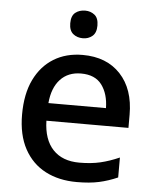

<svg xmlns="http://www.w3.org/2000/svg" viewBox="-53 -789 679 844"><g transform="rotate(5 286.0 -367.0)"><path d="M295 -549Q401 -549 462 -483.5Q523 -418 523 -305V-247H161Q163 -164 204.5 -120Q246 -76 321 -76Q373 -76 413.5 -85.5Q454 -95 497 -114V-26Q456 -8 415 1Q374 10 317 10Q238 10 178.5 -21Q119 -52 85.5 -113.5Q52 -175 52 -265Q52 -356 82.5 -419Q113 -482 167.5 -515.5Q222 -549 295 -549ZM295 -467Q238 -467 203.5 -430Q169 -393 163 -325H417Q416 -388 386.5 -427.5Q357 -467 295 -467ZM289 -744Q313 -744 330.5 -730Q348 -716 348 -683Q348 -651 330.5 -636.5Q313 -622 289 -622Q263 -622 245.5 -636.5Q228 -651 228 -683Q228 -716 245.5 -730Q263 -744 289 -744Z"/></g></svg>

Font: Noto Sans Kannada Medium
Style: Regular
Weight: 500
Designer: Jelle Bosma - Monotype Design Team
Foundry: Monotype Imaging Inc.
Version: Version 2.005; ttfautohint (v1.8.4.7-5d5b)